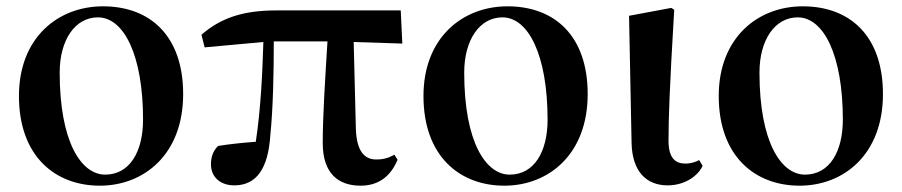

<svg xmlns="http://www.w3.org/2000/svg" viewBox="-20 -572 2857 608"><path d="M296 16C436 16 560 -83 560 -274C560 -458 456 -552 306 -552C164 -552 40 -453 40 -268C40 -76 156 16 296 16ZM313 -19C238 -19 169 -121 169 -342C169 -446 218 -517 290 -517C372 -517 433 -398 433 -193C433 -92 391 -19 313 -19Z M1122 16C1176 16 1216 -11 1239 -66L1229 -82C1210 -72 1196 -67 1171 -67C1135 -67 1110 -92 1107 -161L1100 -439L1254 -434L1249 -539H855C749 -539 679 -515 618 -462L628 -422L814 -439C811 -343 806 -228 790 -123C748 -120 710 -116 671 -110C655 -95 648 -75 648 -52C648 -10 679 15 722 15C792 15 829 -38 836 -143C845 -232 847 -345 847 -441H1017C1010 -327 1002 -207 1002 -119C1002 -23 1051 16 1122 16Z M1577 16C1717 16 1841 -83 1841 -274C1841 -458 1737 -552 1587 -552C1445 -552 1321 -453 1321 -268C1321 -76 1437 16 1577 16ZM1594 -19C1519 -19 1450 -121 1450 -342C1450 -446 1499 -517 1571 -517C1653 -517 1714 -398 1714 -193C1714 -92 1672 -19 1594 -19Z M2094 15C2150 15 2191 -16 2205 -47L2194 -65C2182 -59 2169 -54 2150 -54C2120 -54 2097 -70 2097 -126C2097 -197 2100 -288 2115 -541L2106 -547L1972 -522L1980 -119C1982 -29 2027 15 2094 15Z M2512 16C2652 16 2776 -83 2776 -274C2776 -458 2672 -552 2522 -552C2380 -552 2256 -453 2256 -268C2256 -76 2372 16 2512 16ZM2529 -19C2454 -19 2385 -121 2385 -342C2385 -446 2434 -517 2506 -517C2588 -517 2649 -398 2649 -193C2649 -92 2607 -19 2529 -19Z"/></svg>

Font: Noto Serif CJK TC
Style: Bold
Weight: 700
Designer: Ryoko NISHIZUKA 西塚涼子 (kana & ideographs); Frank Grießhammer (Latin, Greek & Cyrillic); Wenlong ZHANG 张文龙 (bopomofo); San
Foundry: Adobe
Version: Version 2.001;hotconv 1.1.0;makeotfexe 2.6.0